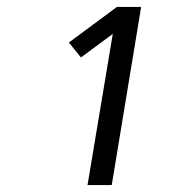

<svg xmlns="http://www.w3.org/2000/svg" viewBox="-20 -858 540 555"><path d="M233 -323 306 -760 214 -692 179 -735 318 -838H388L303 -323Z"/></svg>

Font: Iosevka Fixed
Style: Italic
Weight: 400
Italic angle: -9°
Monospace: yes
Designer: Belleve Invis
Foundry: Belleve Invis
Version: Version 33.2.4